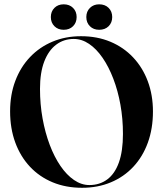

<svg xmlns="http://www.w3.org/2000/svg" viewBox="-20 -882 775 912"><path d="M365 -710Q441.5 -710 504.2 -683.8Q567 -657.5 612.2 -609.5Q657.5 -561.5 682 -496Q706.5 -430.5 706.5 -352.5Q706.5 -271 682.2 -204.2Q658 -137.5 613 -89.5Q568 -41.5 506.2 -15.8Q444.5 10 370 10Q293 10 230.2 -16Q167.5 -42 122.2 -90.2Q77 -138.5 52.5 -205.2Q28 -272 28 -353Q28 -432.5 52.8 -498Q77.5 -563.5 122.8 -611Q168 -658.5 229.5 -684.2Q291 -710 365 -710ZM564 -245.5Q564 -318 552 -384.8Q540 -451.5 518.2 -508.2Q496.5 -565 467.2 -607.5Q438 -650 403.2 -673.5Q368.5 -697 330.5 -697Q283 -697 246.8 -669.8Q210.5 -642.5 190.2 -589.8Q170 -537 170 -460Q170 -387 182.2 -319.2Q194.5 -251.5 216.2 -194Q238 -136.5 267.2 -93.8Q296.5 -51 331.5 -27Q366.5 -3 404.5 -3Q453.5 -3 489.5 -29.8Q525.5 -56.5 544.8 -110.5Q564 -164.5 564 -245.5ZM282.5 -740.5Q255.5 -740.5 238.5 -757.5Q221.5 -774.5 221.5 -801Q221.5 -827.5 238.5 -844.5Q255.5 -861.5 282.5 -861.5Q310 -861.5 327 -844.5Q344 -827.5 344 -801Q344 -774.5 327 -757.5Q310 -740.5 282.5 -740.5ZM451 -740.5Q424 -740.5 407 -757.5Q390 -774.5 390 -801Q390 -827.5 407.2 -844.5Q424.5 -861.5 451 -861.5Q479 -861.5 496 -844.5Q513 -827.5 513 -801Q513 -774.5 496 -757.5Q479 -740.5 451 -740.5Z"/></svg>

Font: Fraunces 120pt SemiBold
Style: Regular
Weight: 600
Version: Version 1.000;[b76b70a41]